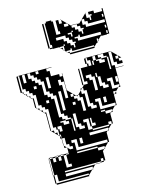

<svg xmlns="http://www.w3.org/2000/svg" viewBox="-132 -849 896 1097"><g transform="rotate(-15 315.5 -300.0)"><path d="M18 -466V-482H10V-466ZM34 -450H50V-498H34ZM130 -482V-498H114V-482ZM434 -450V-482H410V-466H418V-450ZM594 -450V-466H578V-450ZM258 -434V-450H242V-434ZM162 -386H178V-450H162ZM498 -482V-474H530V-402H538V-474H530V-482H514V-498H482V-482ZM98 -402V-418H82V-402ZM258 -306V-402H242V-418H226V-386H242V-306ZM386 -370H360V-354H386ZM226 -354H210V-242H226ZM146 -306V-322H130V-306ZM498 -306V-322H482V-338H466V-378H450V-402H442V-378H450V-322H466V-306ZM274 -306H290V-320L288 -322H274ZM290 -258V-274H274V-258ZM466 -258H450V-226H466ZM178 -210H194V-194H210V-186H242V-114H250V-186H242V-194H226V-210H210V-226H194V-338H178V-354H162V-370H146V-434H130V-450H114V-466H98V-482H82V-498H66V-466H82V-450H98V-434H114V-418H130V-354H146V-338H162V-322H178ZM306 -114V-130H290V-146H274V-210H258V-130H274V-114ZM442 -90V-98H346V-114H338V-162H306V-146H322V-98H346V-90ZM258 -34H274V-66H258ZM210 -18V-34H194V-50H178V-90H162V-114H154V-130H178V-162H154V-146H162V-130H154V-146H146V-162H130V-274H114V-290H98V-306H82V-370H66V-386H50V-402H34V-418H10V-402H18V-392L24 -386H34V-376L40 -370H50V-360L56 -354H66V-294L70 -290H82V-278L86 -274H98V-262L102 -258H114V-146H130V-130H146V-114H154V-106L160 -100V-90H162V-48L176 -34H178V-32L192 -18ZM178 6V0H162V6ZM114 30H130V6H114V0H130V-2H146V0H130V6H146V78H178V62H162V6H146V0H162V-2H178V-32L176 -34H162V-48L160 -50V-90H154V-106L110 -150V-250L102 -258H98V-262L86 -274H82V-278L70 -290H66V-294L60 -300V-350L56 -354H50V-360L40 -370H34V-376L24 -386H18V-392L10 -400V-402H2V-498H10V-482H18V-498H10V-500H210V-498H178V-482H194V-450H260V-350L288 -322H290V-320L304 -306H316L310 -300L304 -306H290V-290H306V-274H322V-210H338V-290H322V-306H316L338 -328V-338H348L338 -328V-306H354V-226H370V-210H402V-226H386V-242H370V-322H354V-338H348L360 -350V-354H354V-450H360V-434H370V-450H410V-466H402V-498H410V-482H418V-498H410V-500H560L610 -450H594V-434H610V-418H578V-434H562V-498H546V-418H562V-402H610V-400H562V-338H560V-354H546V-322H560V-306H562V-290H550L560 -300V-306H530V-354H498V-338H514V-290H550L530 -270V-258H518L530 -270V-274H514V-258H518L514 -254V-194H504L510 -200V-210H434V-258H402V-242H418V-194H504L482 -172V-162H472L482 -172V-178H442V-186H418V-178H442V-162H472L466 -156V-98H458L460 -100V-114H442V-98H458L434 -74V-66H426L434 -74V-82H322V-66H426L418 -58V-2H410V-18H242V-66H210V-50H226V-2H410V0L386 24V30H380L386 24V14H346V6H226V14H346V30H380L370 40V94H360V78H346V94H360V100H346V102H308L310 100H346V94H130V102H308L290 120V126H284L290 120V110H130V126H284L260 150H258V142H82V102H66V6H60V0H66V-2H82V0H66V6H82V30H98V6H82V0H98V-2H114V0H98V6H114ZM18 -450V-466H10V-450ZM18 -434V-450H10V-434ZM450 -498V-474H466V-466H482V-450H514V-466H498V-474H466V-498ZM442 -474V-450H450V-474ZM18 -434H10V-418H18ZM370 -418V-434H360V-418ZM370 -418H360V-402H370ZM370 -386V-402H360V-386ZM370 -386H360V-370H370ZM562 -322H560V-338H562ZM402 -370H418V-306H434V-386H418V-402H386V-386H402ZM210 -178V-186H178V-178H194V-162H226V-178ZM354 -130V-162H346V-114H370V-130ZM258 158H66V150H60V102H58V6H60V102H66V150H258ZM237 -718V-734H229V-718ZM237 -702V-718H229V-702ZM365 -702V-714L361 -718H341V-702ZM237 -670V-686H229V-670ZM237 -654V-670H229V-654ZM237 -638V-654H229V-638ZM229 -622V-606H245V-622ZM365 -574H373V-598H381V-606H365V-622H349V-638H333V-654H277V-638H317V-622H333V-606H349V-590H365ZM573 -702V-718H565V-702ZM237 -686V-702H229V-686ZM373 -662H349V-654H365V-638H373V-662H381V-670H373ZM573 -638V-654H565V-638ZM237 -638H229V-622H237ZM301 -590V-578L305 -574H309V-598H317V-606H309V-598H285V-594L289 -590ZM573 -606V-622H565V-606ZM329 -550 321 -558H317V-562L313 -566H309V-570L305 -574H301V-578L289 -590H285V-594L281 -598H245V-600H229V-606H221V-750H229V-734H237V-750H245V-758H277V-750H285V-670H309V-686H301V-750H317V-726H333V-746L329 -750H333V-746L361 -718H365V-714L379 -700H381V-686H397V-670H413V-654H429V-638H437V-662H445V-670H429V-686H413V-700H381V-702H413V-700H429L445 -716V-718H447L445 -716V-686H461V-670H573V-686H477V-702H461V-718H447L477 -748V-750H479L477 -748V-718H493V-702H501V-726H509V-734H493V-750H525V-734H573V-750H579V-600H565V-598H533V-622H413V-638H405V-630H381V-622H397V-606H533V-600H529L509 -580V-574H503L509 -580V-590H501V-574H503L501 -572V-566H495L479 -550H477V-558H349V-574H341V-566H317V-562L321 -558H333V-550H477V-542H333V-550Z"/></g></svg>

Font: Rubik Broken Fax
Style: Regular
Weight: 400
Designer: Hubert and Fischer, NaN
Foundry: Hubert and Fischer, NaN
Version: Version 2.201